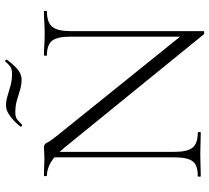

<svg xmlns="http://www.w3.org/2000/svg" viewBox="-54 -766 833 765"><g transform="rotate(-90 362.5 -383.5)"><path d="M118 -104V-602L140 -600V-104Q140 -53 157 -32.5Q174 -12 216 -12Q219 -12 219 -6Q219 0 216 0Q197 0 176.5 -1Q156 -2 131 -2Q107 -2 85 -1Q63 0 43 0Q41 0 41 -6Q41 -12 43 -12Q87 -12 102.5 -32.5Q118 -53 118 -104ZM621 11Q621 13 616 13.5Q611 14 609 13L157 -543Q123 -584 96.5 -598.5Q70 -613 46 -613Q43 -613 43 -619Q43 -625 46 -625Q63 -625 81 -624Q99 -623 113 -623Q127 -623 139.5 -624Q152 -625 158 -625Q171 -625 176 -613.5Q181 -602 204 -573L613 -65ZM621 -520V11L599 -20V-520Q599 -571 583 -592Q567 -613 525 -613Q523 -613 523 -619Q523 -625 525 -625Q545 -625 565.5 -623.5Q586 -622 611 -622Q634 -622 657 -623.5Q680 -625 699 -625Q702 -625 702 -619Q702 -613 699 -613Q656 -613 638.5 -592Q621 -571 621 -520ZM451 -752Q471 -752 481.5 -760.5Q492 -769 500 -779Q502 -781 505.5 -777.5Q509 -774 507 -772Q480 -737 463 -725.5Q446 -714 429 -714Q406 -714 385.5 -720.5Q365 -727 344 -733Q323 -739 297 -739Q277 -739 267.5 -730.5Q258 -722 248 -712Q246 -711 242.5 -713.5Q239 -716 241 -719Q249 -730 262.5 -743Q276 -756 292 -766Q308 -776 325 -776Q343 -776 362.5 -770Q382 -764 404 -758Q426 -752 451 -752Z"/></g></svg>

Font: Cormorant Infant Light Light
Style: Regular
Weight: 300
Version: Version 4.001